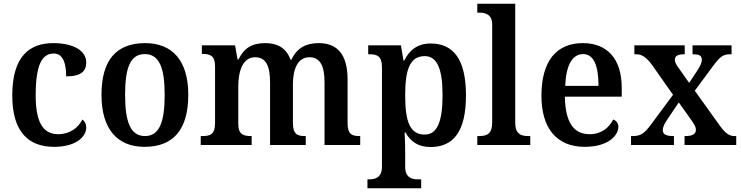

<svg xmlns="http://www.w3.org/2000/svg" viewBox="-20 -780 3987 1033"><path d="M271 10C393 10 444 -47 444 -94C444 -113 436 -128 423 -137C401 -92 355 -58 293 -58C208 -58 172 -128 172 -267C172 -441 210 -492 270 -492C321 -492 336 -435 336 -369C420 -369 444 -400 444 -444C444 -506 377 -548 267 -548C142 -548 46 -481 46 -266C46 -65 138 10 271 10Z M758 10C912 10 993 -82 993 -270C993 -457 905 -548 761 -548C606 -548 526 -457 526 -270C526 -82 614 10 758 10ZM760 -48C682 -48 653 -124 653 -270C653 -415 681 -489 759 -489C837 -489 866 -415 866 -270C866 -124 838 -48 760 -48Z M1060 0H1334V-48H1331C1290 -48 1262 -56 1262 -114V-314C1262 -398 1286 -472 1353 -472C1412 -472 1433 -423 1433 -336V0H1625V-48H1621C1580 -48 1556 -57 1556 -119V-327C1556 -405 1580 -472 1645 -472C1704 -472 1726 -423 1726 -336V0H1918V-48H1915C1873 -48 1850 -57 1850 -119V-353C1850 -489 1793 -548 1695 -548C1627 -548 1578 -523 1548 -459H1543C1520 -523 1471 -548 1408 -548C1336 -548 1294 -523 1263 -460H1258L1245 -536H1066V-490H1069C1110 -490 1137 -481 1137 -423V-118C1137 -57 1111 -48 1069 -48H1060Z M1957 233H2246V185H2229C2198 185 2160 177 2160 119V45C2160 9 2159 -33 2157 -68H2161C2188 -20 2228 11 2296 11C2421 11 2487 -74 2487 -267C2487 -460 2420 -546 2297 -546C2225 -546 2182 -509 2155 -454H2151L2137 -536H1961V-488H1970C2007 -488 2035 -479 2035 -419V117C2035 176 1998 185 1966 185H1957ZM2265 -56C2184 -56 2160 -128 2160 -268C2160 -403 2184 -478 2265 -478C2334 -478 2361 -405 2361 -268C2361 -129 2334 -56 2265 -56Z M2548 0H2833V-48H2822C2782 -48 2752 -60 2752 -120V-760H2548V-712H2559C2589 -712 2628 -704 2628 -648V-120C2628 -60 2599 -48 2559 -48H2548Z M3126 10C3252 10 3307 -51 3307 -98C3307 -118 3294 -132 3279 -137C3258 -94 3216 -58 3153 -58C3067 -58 3022 -119 3019 -260H3325V-307C3325 -465 3246 -548 3116 -548C2974 -548 2893 -452 2893 -265C2893 -91 2974 10 3126 10ZM3200 -318H3021C3025 -428 3059 -489 3117 -489C3177 -489 3200 -422 3200 -318Z M3375 0H3606V-48H3603C3562 -48 3546 -58 3546 -80C3546 -99 3558 -119 3570 -137L3632 -229L3688 -150C3718 -109 3724 -96 3724 -81C3724 -59 3705 -48 3668 -48H3663V0H3941V-48H3929C3906 -48 3882 -63 3855 -101L3718 -292L3815 -423C3854 -476 3871 -488 3908 -488H3916V-536H3706V-488H3710C3737 -488 3756 -483 3756 -459C3756 -441 3746 -423 3732 -401L3688 -334L3632 -413C3618 -433 3611 -445 3611 -459C3611 -475 3621 -488 3661 -488H3664V-536H3393V-488H3405C3434 -488 3458 -470 3485 -435L3601 -270L3484 -112C3447 -62 3428 -48 3384 -48H3375Z"/></svg>

Font: Noto Serif Khmer SemiCondensed SemiBold
Style: Regular
Weight: 600
Width: 4
Designer: Danh Hong and the Monotype Design Team
Foundry: Monotype Imaging Inc.
Version: Version 2.004